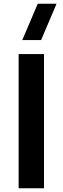

<svg xmlns="http://www.w3.org/2000/svg" viewBox="-20 -1010 336 1030"><path d="M200.5 -795H99.5L182.5 -990H283.5ZM80 0V-720H216V0Z"/></svg>

Font: Manrope ExtraLight ExtraBold
Style: Regular
Weight: 800
Version: Version 4.504